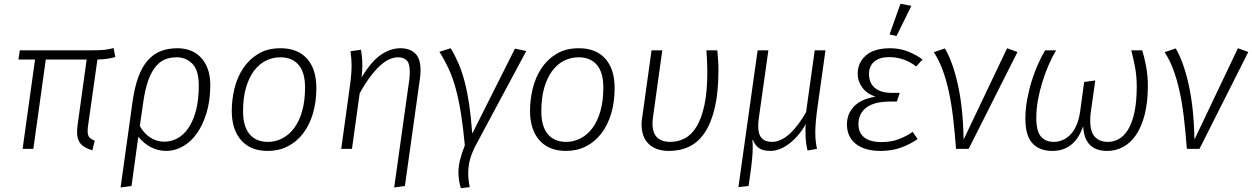

<svg xmlns="http://www.w3.org/2000/svg" viewBox="-20 -790 6645 1019"><path d="M166 -474H78L85 -523H465Q488 -523 504.5 -523.5Q521 -524 534.5 -525.5Q548 -527 559.5 -529.5Q571 -532 583 -535L592 -487Q572 -482 551.5 -478.5Q531 -475 497 -474L449 -134Q447 -122 446 -112.5Q445 -103 445 -95Q445 -72 454 -61.5Q463 -51 483 -43L470 8Q425 -6 407 -28Q389 -50 389 -89Q389 -107 392 -128L440 -474H223L157 0H100Z M1096 -340Q1096 -257 1076.5 -192Q1057 -127 1025 -82Q993 -37 950.5 -13Q908 11 863 11Q777 11 714 -64L678 197L620 205L683 -247Q694 -327 714.5 -382Q735 -437 765 -470.5Q795 -504 834 -519Q873 -534 922 -534Q959 -534 990.5 -522Q1022 -510 1045.5 -485.5Q1069 -461 1082.5 -424.5Q1096 -388 1096 -340ZM722 -121Q743 -83 777 -60.5Q811 -38 852 -38Q888 -38 921 -55.5Q954 -73 979.5 -110Q1005 -147 1020 -203Q1035 -259 1035 -337Q1035 -417 1001 -451.5Q967 -486 918 -486Q885 -486 857 -475Q829 -464 806.5 -437Q784 -410 767.5 -365Q751 -320 741 -252Z M1210 -202Q1210 -261 1224.5 -320.5Q1239 -380 1270.5 -427.5Q1302 -475 1351 -504.5Q1400 -534 1469 -534Q1560 -534 1609.5 -478.5Q1659 -423 1659 -323Q1659 -248 1640.5 -186.5Q1622 -125 1588 -81Q1554 -37 1506.5 -13Q1459 11 1401 11Q1310 11 1260 -45.5Q1210 -102 1210 -202ZM1468 -486Q1427 -486 1391 -468Q1355 -450 1328 -414Q1301 -378 1285.5 -324.5Q1270 -271 1270 -200Q1270 -119 1304.5 -78Q1339 -37 1402 -37Q1442 -37 1478 -55.5Q1514 -74 1541 -110Q1568 -146 1583.5 -200Q1599 -254 1599 -326Q1599 -406 1564.5 -446Q1530 -486 1468 -486Z M1848 0H1791L1837 -333Q1846 -397 1846 -442Q1846 -480 1840 -518L1896 -526Q1898 -512 1900.5 -491Q1903 -470 1903 -443Q1903 -428 1902 -412Q1901 -396 1899 -379Q1951 -465 2002 -499.5Q2053 -534 2106 -534Q2155 -534 2183.5 -506.5Q2212 -479 2212 -418Q2212 -397 2209 -375L2129 197L2072 205L2152 -365Q2155 -389 2155 -408Q2155 -453 2138.5 -469.5Q2122 -486 2093 -486Q2072 -486 2049 -476.5Q2026 -467 2000.5 -444.5Q1975 -422 1947 -385.5Q1919 -349 1889 -295Z M2447 -19Q2438 -115 2426.5 -187Q2415 -259 2399.5 -317Q2384 -375 2362.5 -422Q2341 -469 2312 -515L2372 -534Q2395 -496 2413.5 -453Q2432 -410 2446 -356.5Q2460 -303 2470 -236Q2480 -169 2486 -84H2488L2713 -532L2773 -519L2505 -19Q2486 17 2475.5 53Q2465 89 2465 130Q2465 147 2467 165Q2469 183 2473 203L2426 209Q2413 167 2413 126Q2413 94 2421.5 59.5Q2430 25 2447 -19Z M2793 -202Q2793 -261 2807.5 -320.5Q2822 -380 2853.5 -427.5Q2885 -475 2934 -504.5Q2983 -534 3052 -534Q3143 -534 3192.5 -478.5Q3242 -423 3242 -323Q3242 -248 3223.5 -186.5Q3205 -125 3171 -81Q3137 -37 3089.5 -13Q3042 11 2984 11Q2893 11 2843 -45.5Q2793 -102 2793 -202ZM3051 -486Q3010 -486 2974 -468Q2938 -450 2911 -414Q2884 -378 2868.5 -324.5Q2853 -271 2853 -200Q2853 -119 2887.5 -78Q2922 -37 2985 -37Q3025 -37 3061 -55.5Q3097 -74 3124 -110Q3151 -146 3166.5 -200Q3182 -254 3182 -326Q3182 -406 3147.5 -446Q3113 -486 3051 -486Z M3787 -523Q3789 -500 3791 -474Q3793 -448 3793 -419Q3793 -302 3774 -220Q3755 -138 3720.5 -86.5Q3686 -35 3638 -12Q3590 11 3531 11Q3461 11 3423 -26Q3385 -63 3385 -129Q3385 -146 3388 -164L3438 -523H3495L3446 -171Q3443 -151 3443 -135Q3443 -84 3467.5 -60.5Q3492 -37 3537 -37Q3579 -37 3615 -56Q3651 -75 3677.5 -119Q3704 -163 3719 -234.5Q3734 -306 3734 -411Q3734 -442 3732.5 -469.5Q3731 -497 3729 -523Z M4361 -523 4317 -209Q4312 -171 4309.5 -141Q4307 -111 4307 -87Q4307 -60 4309.5 -39.5Q4312 -19 4316 0L4266 9Q4261 -11 4258 -33Q4255 -55 4255 -88V-108Q4255 -119 4256 -131Q4239 -100 4217 -74Q4195 -48 4170.5 -29Q4146 -10 4120 0.5Q4094 11 4069 11Q4034 11 4012 -1.5Q3990 -14 3976 -47L3973 -46Q3974 -39 3974.5 -30.5Q3975 -22 3975 -11Q3975 14 3972 49.5Q3969 85 3962 133L3953 197L3899 203L4001 -523H4058L4007 -161Q4004 -140 4004 -122Q4004 -77 4022.5 -57Q4041 -37 4077 -37Q4102 -37 4126.5 -49Q4151 -61 4173.5 -82Q4196 -103 4217.5 -132Q4239 -161 4258 -194L4304 -523Z M4842 -437Q4815 -460 4777 -473.5Q4739 -487 4699 -487Q4648 -487 4620 -463Q4592 -439 4592 -398Q4592 -350 4623 -323.5Q4654 -297 4715 -297H4755L4740 -251H4704Q4620 -251 4578 -219Q4536 -187 4536 -130Q4536 -85 4567 -60.5Q4598 -36 4658 -36Q4709 -36 4749 -51Q4789 -66 4824 -90L4850 -52Q4810 -24 4761.5 -6.5Q4713 11 4654 11Q4569 11 4522 -26.5Q4475 -64 4475 -130Q4475 -186 4512.5 -225Q4550 -264 4622 -276L4623 -279Q4581 -292 4556.5 -325.5Q4532 -359 4532 -398Q4532 -458 4576 -496Q4620 -534 4705 -534Q4756 -534 4800.5 -516Q4845 -498 4876 -474ZM4701 -607 4759 -770 4817 -759 4738 -599Z M4995 -533Q5037 -461 5064 -339.5Q5091 -218 5094 -53H5096L5325 -534L5380 -514L5121 0H5054Q5047 -92 5038 -168Q5029 -244 5015 -307Q5001 -370 4982 -421Q4963 -472 4936 -513Z M6072 -335Q6072 -248 6055.5 -183Q6039 -118 6010 -75Q5981 -32 5941.5 -10.5Q5902 11 5856 11Q5797 11 5765 -20.5Q5733 -52 5729 -116H5727Q5704 -51 5663 -20Q5622 11 5565 11Q5497 11 5459.5 -29.5Q5422 -70 5422 -160Q5422 -211 5431.5 -262.5Q5441 -314 5456 -361.5Q5471 -409 5489.5 -450.5Q5508 -492 5527 -523H5585Q5565 -490 5546.5 -447.5Q5528 -405 5513 -357.5Q5498 -310 5489 -261Q5480 -212 5480 -165Q5480 -93 5505 -65Q5530 -37 5572 -37Q5596 -37 5619 -46.5Q5642 -56 5661 -75.5Q5680 -95 5693.5 -126Q5707 -157 5713 -201L5734 -355L5793 -363L5770 -201Q5768 -187 5767 -174.5Q5766 -162 5766 -151Q5766 -91 5790.5 -64Q5815 -37 5860 -37Q5890 -37 5917.5 -52Q5945 -67 5966.5 -101.5Q5988 -136 6000.5 -192.5Q6013 -249 6013 -332Q6013 -387 6003.5 -436Q5994 -485 5984 -523H6042Q6053 -488 6062.5 -438.5Q6072 -389 6072 -335Z M6220 -533Q6262 -461 6289 -339.5Q6316 -218 6319 -53H6321L6550 -534L6605 -514L6346 0H6279Q6272 -92 6263 -168Q6254 -244 6240 -307Q6226 -370 6207 -421Q6188 -472 6161 -513Z"/></svg>

Font: Glekhifnjqigglhiwekvrgaqftz
Style: Regular
Weight: 300
Italic angle: -8°
Designer: Carrois Corporate & Edenspiekermann
Foundry: Carrois Corporate GbR & Edenspiekermann AG
Version: Version 2.001